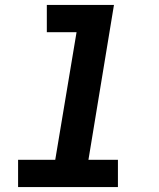

<svg xmlns="http://www.w3.org/2000/svg" viewBox="-20 -755 640 775"><path d="M53 0V-110H203L289 -625H169V-735H440L337 -110H456V0Z"/></svg>

Font: Iosevka Curly XBdExObl
Style: Regular
Weight: 800
Width: 7
Italic angle: -9°
Monospace: yes
Designer: Belleve Invis
Foundry: Belleve Invis
Version: Version 11.1.0; ttfautohint (v1.8.3)